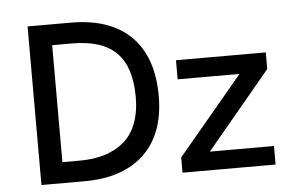

<svg xmlns="http://www.w3.org/2000/svg" viewBox="-50 -761 1260 832"><g transform="rotate(-5 580.5 -345.0)"><path d="M97.7 0V-689.9H284.7Q456.1 -689.9 546.9 -599.9Q637.7 -509.8 637.7 -339.8Q637.7 -177.2 545.7 -88.6Q453.6 0 283.7 0ZM196.8 -90.8H272Q332 -90.8 379.6 -105.2Q427.2 -119.6 463.4 -149.4Q499.5 -179.2 518.8 -228.8Q538.1 -278.3 538.1 -345.2Q538.1 -474.6 476.3 -537.1Q414.6 -599.6 282.7 -599.6H196.8ZM711.4 0V-66.4L994.6 -404.8H725.6V-487.8H1116.2V-415.5L837.4 -80.6H1116.2V0Z"/></g></svg>

Font: HK Grotesk Medium
Style: Regular
Weight: 500
Designer: Alfredo Marco Pradil and Stefan Peev
Foundry: Hanken Design Co.
Version: Version 1.045;PS 001.045;hotconv 1.0.88;makeotf.lib2.5.64775